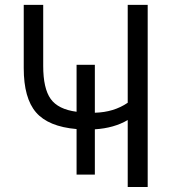

<svg xmlns="http://www.w3.org/2000/svg" viewBox="-20 -750 696 770"><path d="M75.2 -476.6V-730.5H153.3V-485.4Q153.3 -395.5 183.1 -353.5Q212.9 -311.5 287.1 -301.8V-490.2H360.4V-297.9Q436.5 -299.8 492.2 -337.9V-730.5H572.3V0H492.2V-268.6Q437.5 -236.3 360.4 -231.4V-49.8H287.1V-232.4Q173.8 -242.2 124.5 -299.3Q75.2 -356.4 75.2 -476.6Z"/></svg>

Font: GenEi M Gothic v2 Regular
Style: Regular
Weight: 400
Version: Version 2.0